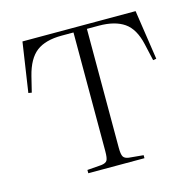

<svg xmlns="http://www.w3.org/2000/svg" viewBox="-81 -593 690 677"><g transform="rotate(-15 263.5 -254.5)"><path d="M161 0V-12L213 -16Q229 -18 234 -26Q239 -34 239 -60V-493H196Q136 -493 103.5 -468Q71 -443 56 -383L42 -326L30 -328L57 -509H470L497 -328L485 -326L471 -388Q458 -446 424 -469.5Q390 -493 331 -493H288V-59Q288 -35 293 -26.5Q298 -18 313 -16L366 -11V0Z"/></g></svg>

Font: Display Extralight
Style: Regular
Weight: 200
Designer: Latin by Veronika Burian and Jose Scaglione. Greek by Irene Vlachou. Cyrillic by Vera Evstafieva.
Foundry: TypeTogether
Version: Version 3.002